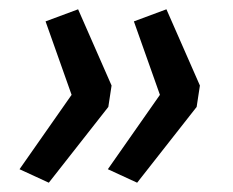

<svg xmlns="http://www.w3.org/2000/svg" viewBox="-20 -475 502 413"><path d="M85 -82 22 -111 134 -271 78 -429 148 -455 220 -291 213 -245ZM275 -82 212 -111 324 -271 268 -429 338 -455 410 -291 403 -245Z"/></svg>

Font: Nunito Sans 10pt Medium
Style: Italic
Weight: 500
Italic angle: -9°
Designer: Vernon Adams
Foundry: Vernon Adams
Version: Version 3.101;gftools[0.9.27]